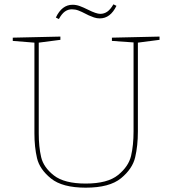

<svg xmlns="http://www.w3.org/2000/svg" viewBox="-20 -861 795 887"><path d="M717 -692V-677L617 -664V-254Q617 -188 604.5 -134.5Q592 -81 539 -37.5Q486 6 376 6Q268 6 215.5 -36.5Q163 -79 151 -130.5Q139 -182 139 -245V-664L39 -672V-687L259 -692V-677L159 -664V-245Q159 -183 170 -135.5Q181 -88 229 -50.5Q277 -13 376 -13Q477 -13 525.5 -52.5Q574 -92 585.5 -141Q597 -190 597 -254V-665L497 -672V-687ZM238 -780Q266 -839 315 -839Q332 -839 348.5 -833Q365 -827 387 -816Q425 -797 443 -797Q461 -797 475.5 -807Q490 -817 504 -841L518 -834Q490 -776 441 -776Q427 -776 414 -780.5Q401 -785 390 -790Q379 -795 376 -797Q357 -807 342.5 -812.5Q328 -818 312 -818Q294 -818 279.5 -807.5Q265 -797 252 -773Z"/></svg>

Font: Bitter Pro Thin
Style: Regular
Weight: 250
Designer: Sol Matas, and Bitter project Authors
Foundry: Sol Matas
Version: Version 1.010